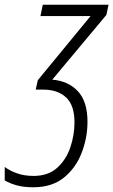

<svg xmlns="http://www.w3.org/2000/svg" viewBox="-94 -552 479 812"><path d="M47 240Q126 240 176.5 199Q227 158 251.5 94Q276 30 276 -37Q276 -123 235 -166.5Q194 -210 127 -215L356 -489L365 -532H87L77 -484H289L66 -213L57 -173H89Q150 -173 185.5 -140Q221 -107 221 -34Q221 19 203.5 71Q186 123 148 157.5Q110 192 48 192Q9 192 -22 181Q-53 170 -74 154V211Q-54 223 -24.5 231.5Q5 240 47 240Z"/></svg>

Font: Noto Sans Display SemiCondensed Light
Style: Italic
Weight: 300
Width: 4
Italic angle: -12°
Designer: Monotype Design Team
Foundry: Monotype Imaging Inc.
Version: Version 1.900